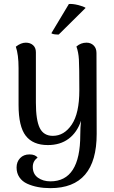

<svg xmlns="http://www.w3.org/2000/svg" viewBox="-20 -744 589 995"><path d="M423.8 -703.1 284.2 -564.9Q254.4 -564.9 246.1 -571.8L336.9 -723.1Q355.5 -725.1 384.3 -718Q413.1 -710.9 423.8 -703.1ZM480 -469.2 481 -49.8Q481 231 241.2 231Q206.5 231 176.5 225.3Q146.5 219.7 120.8 208Q95.2 196.3 80.6 174.8Q65.9 153.3 65.9 124Q65.9 94.7 84.2 75.4Q102.5 56.2 132.8 56.2Q163.1 56.2 174.8 73.2Q149.9 90.3 149.9 121.1Q149.9 157.7 176.5 176.8Q203.1 195.8 241.2 195.8Q396 195.8 396 -44.9Q396 -82.5 399.9 -118.2Q379.4 -57.6 335.7 -24.9Q292 7.8 228 7.8Q150.9 7.8 113.5 -40.3Q76.2 -88.4 76.2 -200.2V-391.1Q76.2 -461.4 62 -502Q88.4 -522.9 113.8 -522.9Q136.7 -522.9 151.4 -509.8Q166 -496.6 166 -473.1V-211.9Q166 -121.6 186 -80.8Q206.1 -40 253.9 -40Q312.5 -40 351.8 -98.4Q391.1 -156.7 391.1 -275.9Q391.1 -397.9 388.9 -435.8Q386.7 -473.6 376 -502.9Q398.9 -522.9 428.2 -522.9Q450.7 -522.9 465.3 -508.5Q480 -494.1 480 -469.2Z"/></svg>

Font: Arima Madurai Medium
Style: Regular
Weight: 500
Designer: Joana Correia and Natanael Gama
Foundry: NDISCOVER
Version: Version 1.019;PS 001.019;hotconv 1.0.88;makeotf.lib2.5.64775